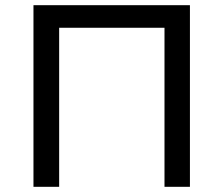

<svg xmlns="http://www.w3.org/2000/svg" viewBox="-20 -720 861 740"><path d="M712 0H614V-613H208V0H109V-700H712Z"/></svg>

Font: Argentum Novus
Style: Regular
Weight: 400
Designer: Julieta Ulanovsky
Foundry: Julieta Ulanovsky
Version: Version 7.20;July 27, 2021;FontCreator 13.0.0.2683 64-bit